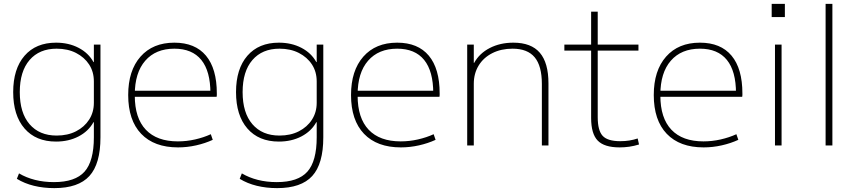

<svg xmlns="http://www.w3.org/2000/svg" viewBox="-20 -750 4417 990"><path d="M260 220Q204 220 155 208Q106 196 67 172L78 144Q115 166 160.5 177.5Q206 189 258 189Q368 189 416 135Q464 81 464 -42V-120H462Q436 -73 385 -46.5Q334 -20 269 -20Q165 -20 106.5 -87.5Q48 -155 48 -275Q48 -395 106.5 -462.5Q165 -530 269 -530Q334 -530 385 -503.5Q436 -477 462 -430H464V-520H498V-42Q498 95 441 157.5Q384 220 260 220ZM272 -51Q329 -51 372 -73Q415 -95 439.5 -133Q464 -171 464 -220V-330Q464 -380 439.5 -417.5Q415 -455 372 -477Q329 -499 272 -499Q183 -499 132.5 -440.5Q82 -382 82 -275Q82 -168 132.5 -109.5Q183 -51 272 -51Z M898 10Q775 10 708 -60Q641 -130 641 -260Q641 -386 704.5 -458Q768 -530 879 -530Q986 -530 1042 -463Q1098 -396 1098 -268Q1098 -263 1098 -259.5Q1098 -256 1097 -251H659V-282H1076L1065 -269Q1065 -383 1018 -441Q971 -499 879 -499Q783 -499 729 -437Q675 -375 675 -262V-257Q675 -141 732 -81Q789 -21 897 -21Q942 -21 986 -31Q1030 -41 1067 -58L1077 -29Q1038 -11 991.5 -0.5Q945 10 898 10Z M1409 220Q1353 220 1304 208Q1255 196 1216 172L1227 144Q1264 166 1309.5 177.5Q1355 189 1407 189Q1517 189 1565 135Q1613 81 1613 -42V-120H1611Q1585 -73 1534 -46.5Q1483 -20 1418 -20Q1314 -20 1255.5 -87.5Q1197 -155 1197 -275Q1197 -395 1255.5 -462.5Q1314 -530 1418 -530Q1483 -530 1534 -503.5Q1585 -477 1611 -430H1613V-520H1647V-42Q1647 95 1590 157.5Q1533 220 1409 220ZM1421 -51Q1478 -51 1521 -73Q1564 -95 1588.5 -133Q1613 -171 1613 -220V-330Q1613 -380 1588.5 -417.5Q1564 -455 1521 -477Q1478 -499 1421 -499Q1332 -499 1281.5 -440.5Q1231 -382 1231 -275Q1231 -168 1281.5 -109.5Q1332 -51 1421 -51Z M2047 10Q1924 10 1857 -60Q1790 -130 1790 -260Q1790 -386 1853.5 -458Q1917 -530 2028 -530Q2135 -530 2191 -463Q2247 -396 2247 -268Q2247 -263 2247 -259.5Q2247 -256 2246 -251H1808V-282H2225L2214 -269Q2214 -383 2167 -441Q2120 -499 2028 -499Q1932 -499 1878 -437Q1824 -375 1824 -262V-257Q1824 -141 1881 -81Q1938 -21 2046 -21Q2091 -21 2135 -31Q2179 -41 2216 -58L2226 -29Q2187 -11 2140.5 -0.5Q2094 10 2047 10Z M2389 0V-520H2423V-426H2425Q2452 -475 2505.5 -502.5Q2559 -530 2627 -530Q2719 -530 2763.5 -478Q2808 -426 2808 -320V0H2774V-317Q2774 -410 2737 -454.5Q2700 -499 2623 -499Q2564 -499 2518.5 -476Q2473 -453 2448 -412Q2423 -371 2423 -318V0Z M3175 10Q3096 10 3062 -25Q3028 -60 3028 -142V-489H2890V-520H3028V-690H3062V-520H3272V-489H3062V-146Q3062 -77 3087.5 -49.5Q3113 -22 3178 -22Q3203 -22 3225 -25.5Q3247 -29 3268 -36L3275 -5Q3249 3 3224.5 6.5Q3200 10 3175 10Z M3608 10Q3485 10 3418 -60Q3351 -130 3351 -260Q3351 -386 3414.5 -458Q3478 -530 3589 -530Q3696 -530 3752 -463Q3808 -396 3808 -268Q3808 -263 3808 -259.5Q3808 -256 3807 -251H3369V-282H3786L3775 -269Q3775 -383 3728 -441Q3681 -499 3589 -499Q3493 -499 3439 -437Q3385 -375 3385 -262V-257Q3385 -141 3442 -81Q3499 -21 3607 -21Q3652 -21 3696 -31Q3740 -41 3777 -58L3787 -29Q3748 -11 3701.5 -0.5Q3655 10 3608 10Z M3959 -662V-730H4027V-662ZM3976 0V-520H4010V0Z M4237 0V-730H4272V0Z"/></svg>

Font: M PLUS 1 Thin ExtraLight
Style: Regular
Weight: 250
Version: Version 1.001